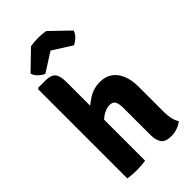

<svg xmlns="http://www.w3.org/2000/svg" viewBox="-284 -1021 1111 1111"><g transform="rotate(-45 271.5 -466.0)"><path d="M207.5 0Q175.5 5.5 134 5.5Q97.5 5.5 62 0V-729L69 -736H127Q171.5 -736 189.5 -715.8Q207.5 -695.5 207.5 -645.5ZM483.5 -122.5Q483.5 -93.5 489 -68.2Q494.5 -43 507 -24Q491 -10.5 466.8 -1.5Q442.5 7.5 414.5 7.5Q369.5 7.5 352 -16.2Q334.5 -40 334.5 -84.5V-303Q334.5 -339.5 325 -356.5Q315.5 -373.5 289 -373.5Q272.5 -373.5 250.8 -364.5Q229 -355.5 208.2 -336.2Q187.5 -317 172 -286V-417.5Q206.5 -452.5 249 -480Q291.5 -507.5 344.5 -507.5Q390.5 -507.5 421.5 -484.8Q452.5 -462 468 -422.2Q483.5 -382.5 483.5 -331ZM333.5 -935 447.5 -825Q440.5 -802 421.5 -785.5Q402.5 -769 388 -763.5L271 -837.5L154.5 -763.5Q140 -769 121 -785.5Q102 -802 95 -825L208.5 -935Q236 -940.5 271 -940.5Q307 -940.5 333.5 -935Z"/></g></svg>

Font: Signika Negative
Style: Bold
Weight: 700
Designer: Anna Giedry
Foundry: Anna Giedry
Version: Version 2.001